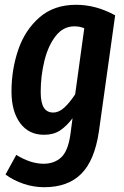

<svg xmlns="http://www.w3.org/2000/svg" viewBox="-20 -563 520 802"><path d="M461 -499 393 -13Q375 108 319 163.5Q263 219 165 219Q121 219 79 205Q37 191 3 166L48 84Q108 121 162 121Q206 121 235 95Q264 69 274 -1L283 -69Q257 -35 230 -17.5Q203 0 164 0Q100 0 64 -49Q28 -98 28 -181Q28 -272 56 -354.5Q84 -437 144.5 -490Q205 -543 298 -543Q381 -543 461 -499ZM150 -179Q150 -134 163 -113.5Q176 -93 202 -93Q226 -93 248 -113Q270 -133 294 -169L332 -445Q313 -453 291 -453Q244 -453 212.5 -412.5Q181 -372 165.5 -309Q150 -246 150 -179Z"/></svg>

Font: Fira Sans Extra Condensed Medium
Style: Italic
Weight: 500
Width: 3
Italic angle: -8°
Designer: Carrois Corporate & Edenspiekermann AG
Foundry: Carrois Corporate GbR & Edenspiekermann AG
Version: Version 4.203